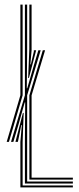

<svg xmlns="http://www.w3.org/2000/svg" viewBox="-20 -820 347 840"><path d="M9.2 -199.2 69.2 -403.5V-800H79V-403L19 -199.2ZM103.2 -479 108.2 -605.2 108.5 -800H118.2V-599.8L112.8 -538.2H114.8L128 -593.8V-600H138.2L106.5 -479ZM79 -8.5H298.8V0H69.2V-199L75.5 -272.8H73L60.2 -208.5L58 -199.2H47.5L80.2 -325.8H83.5L79 -198.5ZM98.8 -25.8H298.8V-17H89V-207.8L90.2 -372H88.2L61.8 -278.2L38.5 -199.2H28.2L89 -403.2V-800H98.8V-597.5L97.2 -433.8H99.2L128 -533.8L147.8 -600H158L98.8 -403ZM118.2 -42.8H298.8V-34.2H108.5V-403L167.2 -600H177.2L118.2 -402.8Z"/></svg>

Font: Big Shoulders Inline Text Thin ExtraLight
Style: Regular
Weight: 250
Version: Version 2.002